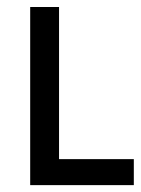

<svg xmlns="http://www.w3.org/2000/svg" viewBox="-20 -539 410 559"><path d="M369.6 0H67.9V-518.6H151.9V-75.7H369.6Z"/></svg>

Font: Arian AMU
Style: Regular
Weight: 400
Designer: Ruben Hakobyan (Tarumian)
Foundry: Ruben Hakobyan (Tarumian)
Version: Version 4.003